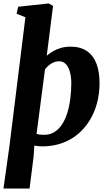

<svg xmlns="http://www.w3.org/2000/svg" viewBox="-33 -837 627 1111"><path d="M-13 254 21.5 9.5 114 -737 63 -757.5 72.5 -798 248.5 -817 274 -803 237.5 -514.5Q253.5 -528.5 274.2 -540.5Q295 -552.5 320.2 -559.8Q345.5 -567 375 -567Q431.5 -567 468.8 -542.2Q506 -517.5 524.5 -470.2Q543 -423 543 -355.5Q543 -294.5 528.2 -239.8Q513.5 -185 485.2 -139.2Q457 -93.5 416.5 -60Q376 -26.5 324.2 -8.2Q272.5 10 211 10Q200 10 188.5 8.8Q177 7.5 165.5 5.5L161.5 69L138 254ZM223.5 -57Q257.5 -57 283.2 -73.8Q309 -90.5 327.5 -119.5Q346 -148.5 357.5 -187Q369 -225.5 374.2 -268.8Q379.5 -312 379.5 -356Q379.5 -390 372 -419Q364.5 -448 348.8 -465.2Q333 -482.5 308 -482.5Q291.5 -482.5 276.8 -476Q262 -469.5 249.8 -459.2Q237.5 -449 227.5 -436.5L178.5 -62.5Q188.5 -59 199.8 -58Q211 -57 223.5 -57Z"/></svg>

Font: Merriweather 20pt Black
Style: Italic
Weight: 900
Italic angle: -7.8°
Version: Version 2.101